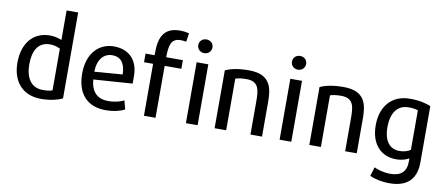

<svg xmlns="http://www.w3.org/2000/svg" viewBox="-81 -1118 3876 1667"><g transform="rotate(10 1857.0 -284.5)"><path d="M491 -22C453 -4 388 15 302 15C143 15 47 -91 47 -260C47 -432 139 -541 285 -541C328 -541 365 -530 389 -519V-780H491ZM389 -76V-443C369 -453 338 -465 301 -465C189 -465 151 -375 151 -264C151 -142 203 -64 304 -64C346 -64 372 -68 389 -76Z M1064 -254 721 -230C730 -124 781 -68 882 -68C945 -68 991 -84 1019 -98L1039 -21C1008 -4 947 14 873 14C706 14 617 -90 617 -265C617 -448 722 -544 849 -544C982 -544 1064 -461 1064 -319ZM965 -317C963 -418 921 -466 848 -466C772 -466 720 -405 718 -298Z M1692 -683C1692 -647 1664 -622 1629 -622C1595 -622 1567 -647 1567 -683C1567 -719 1595 -743 1629 -743C1664 -743 1692 -719 1692 -683ZM1682 4H1579V-533H1682ZM1129 -454V-530H1209V-552C1209 -691 1250 -779 1391 -779C1420 -779 1451 -774 1470 -769L1459 -693C1440 -696 1424 -698 1410 -698C1324 -698 1312 -633 1311 -530H1458V-454H1311V4H1209V-454Z M2250 4H2148V-281C2148 -385 2144 -464 2031 -464C1983 -464 1954 -458 1934 -451V4H1832V-506C1877 -528 1946 -543 2039 -543C2234 -543 2250 -420 2250 -298Z M2518 -683C2518 -647 2490 -622 2455 -622C2421 -622 2393 -647 2393 -683C2393 -719 2421 -743 2455 -743C2490 -743 2518 -719 2518 -683ZM2508 4H2405V-533H2508Z M3085 4H2983V-281C2983 -385 2979 -464 2866 -464C2818 -464 2789 -458 2769 -451V4H2667V-506C2712 -528 2781 -543 2874 -543C3069 -543 3085 -420 3085 -298Z M3643 -14C3643 138 3560 211 3409 211C3338 211 3278 196 3235 177L3259 97C3294 114 3346 129 3402 129C3497 129 3543 84 3543 -2V-32C3526 -21 3486 -4 3430 -4C3299 -4 3205 -95 3205 -265C3205 -429 3296 -543 3460 -543C3543 -543 3604 -527 3643 -510ZM3543 -107V-455C3524 -463 3499 -467 3459 -467C3359 -467 3308 -388 3308 -267C3308 -141 3362 -80 3447 -80C3487 -80 3521 -92 3543 -107Z"/></g></svg>

Font: Repo Medium
Style: Regular
Weight: 500
Designer: Stefan Peev
Foundry: Context Ltd
Version: Version 1.502